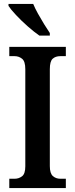

<svg xmlns="http://www.w3.org/2000/svg" viewBox="-20 -951 379 971"><path d="M27 0V-47H54Q75 -47 91.5 -59.5Q108 -72 108 -110V-601Q108 -641 91.5 -654Q75 -667 54 -667H27V-714H313V-667H285Q261 -667 246.5 -654Q232 -641 232 -601V-111Q232 -74 247.5 -60.5Q263 -47 285 -47H313V0ZM179 -771Q153 -789 120.5 -817.5Q88 -846 61 -875Q34 -904 23 -921V-931H148Q157 -909 172 -882Q187 -855 203 -829Q219 -803 232 -784V-771Z"/></svg>

Font: Noto Serif Myanmar Cond SemBd
Style: Regular
Weight: 600
Width: 3
Designer: Ben Mitchell and the Monotype Design Team
Foundry: Monotype Imaging Inc.
Version: Version 2.106; ttfautohint (v1.8.4.7-5d5b)